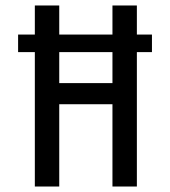

<svg xmlns="http://www.w3.org/2000/svg" viewBox="-20 -680 620 700"><path d="M107 0V-490H46V-554H107V-660H196V-554H390V-660H479V-554H534V-490H479V0H390V-300H196V0ZM196 -377H390V-490H196Z"/></svg>

Font: Bricolage Grotesque 12pt Condensed
Style: Regular
Weight: 400
Width: 3
Designer: Mathieu Triay
Foundry: Atelier Triay
Version: Version 1.001; ttfautohint (v1.8.4.7-5d5b);gftools[0.9.33.de